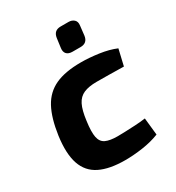

<svg xmlns="http://www.w3.org/2000/svg" viewBox="-173 -814 856 932"><g transform="rotate(-30 255.0 -347.5)"><path d="M306 -507Q352 -507 405 -499.5Q458 -492 498 -475L477 -385Q433 -386 393 -386.5Q353 -387 325 -387Q281 -387 253 -375Q225 -363 210 -333Q195 -303 188 -247Q180 -189 186 -159Q192 -129 215.5 -118Q239 -107 282 -107Q300 -107 325.5 -108Q351 -109 381 -110.5Q411 -112 439 -116L449 -20Q406 -3 354.5 4.5Q303 12 256 12Q169 12 115 -14.5Q61 -41 41 -99.5Q21 -158 34 -253Q47 -345 77 -400.5Q107 -456 162 -481.5Q217 -507 306 -507ZM352 -707Q371 -707 383 -696Q395 -685 392 -664L386 -611Q381 -572 342 -572H297Q275 -572 264.5 -583.5Q254 -595 257 -616L264 -668Q267 -688 278 -697.5Q289 -707 308 -707Z"/></g></svg>

Font: Exo 2
Style: Bold Italic
Weight: 700
Italic angle: -8°
Designer: Natanael Gama
Foundry: Natanael Gama
Version: Version 2.010